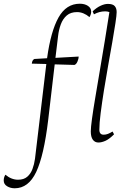

<svg xmlns="http://www.w3.org/2000/svg" viewBox="-118 -754 677 1032"><path d="M-39 258Q-62 258 -80 247Q-98 236 -98 216Q-98 199 -89 185Q-57 212 -21 212Q10 212 28.5 196Q47 180 56.5 154.5Q66 129 70 100L131 -410L53 -412Q55 -432 67 -437L135 -441Q155 -586 196.5 -660Q238 -734 311 -734Q337 -734 354.5 -722.5Q372 -711 372 -692Q372 -677 363 -662Q331 -689 296 -689Q262 -689 241 -671Q220 -653 209 -623.5Q198 -594 194 -559L180 -443L305 -450Q305 -439 298.5 -423.5Q292 -408 282 -405L176 -408L141 -109Q118 83 76.5 170.5Q35 258 -39 258ZM411 12Q392 12 381 -3Q370 -18 370 -48Q370 -68 376.5 -116Q383 -164 394.5 -231.5Q406 -299 419 -377Q432 -455 445.5 -535.5Q459 -616 470 -689Q460 -693 447 -693Q416 -693 387 -677L380 -693Q401 -713 422.5 -723Q444 -733 462 -733Q488 -733 498.5 -721.5Q509 -710 509 -689Q509 -673 502.5 -630Q496 -587 485.5 -527Q475 -467 463 -400Q451 -333 440.5 -267Q430 -201 423 -146Q416 -91 416 -57Q416 -30 439 -30Q451 -30 462.5 -34.5Q474 -39 487 -47L495 -32Q469 -6 448.5 3Q428 12 411 12Z"/></svg>

Font: Petrona ExtraLight
Style: Italic
Weight: 200
Italic angle: -9°
Designer: Ringo R. Seeber
Foundry: Ringo R. Seeber
Version: Version 2.001; ttfautohint (v1.8.3)